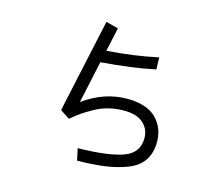

<svg xmlns="http://www.w3.org/2000/svg" viewBox="-110 -897 1220 1072"><g transform="rotate(15 500.0 -361.5)"><path d="M260.7 -215.8Q290 -350.6 377.9 -756.8Q395.5 -752 449.2 -738.3Q441.4 -704.1 418.9 -600.6Q580.1 -612.3 713.9 -641.6Q714.8 -618.2 715.8 -572.3Q588.9 -544.9 403.3 -530.3Q385.7 -449.2 350.6 -286.1Q469.7 -372.1 601.6 -372.1Q713.9 -372.1 769.5 -318.4Q824.2 -263.7 824.2 -182.6Q824.2 -118.2 794.9 -74.2Q765.6 -31.2 708 -8.8Q650.4 13.7 582 23.4Q514.6 33.2 419.9 34.2Q415 11.7 405.3 -34.2Q585 -37.1 668 -68.4Q751 -98.6 751 -184.6Q751 -235.4 713.9 -269.5Q676.8 -303.7 601.6 -303.7Q555.7 -303.7 512.7 -293Q469.7 -282.2 432.6 -260.7Q395.5 -240.2 370.1 -222.7Q345.7 -205.1 315.4 -179.7Q296.9 -191.4 260.7 -215.8Z"/></g></svg>

Font: Gothic A1
Style: Regular
Weight: 400
Designer: HanYang I&C Co.,Ltd.
Version: Version 2.50